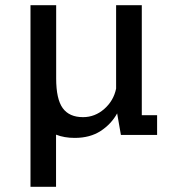

<svg xmlns="http://www.w3.org/2000/svg" viewBox="-20 -520 690 740"><path d="M97.5 200V-500H196.5V-217.5Q196.5 -138 221.8 -103.2Q247 -68.5 300 -68.5Q346 -68.5 382 -100.2Q418 -132 427.5 -178.5V-500H526.5V-76H585.5V0H446L431.5 -83Q409 -42 368 -15.2Q327 11.5 268 11.5Q227.5 11.5 196 -1V200Z"/></svg>

Font: Trispace
Style: Regular
Weight: 400
Designer: Tyler Finck
Foundry: Etcetera Type Company
Version: Version 1.210; ttfautohint (v1.8.3)